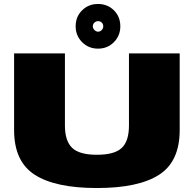

<svg xmlns="http://www.w3.org/2000/svg" viewBox="-20 -944 986 967"><path d="M468 3Q677.5 3 781.2 -63.8Q885 -130.5 885 -289V-675H629.5V-312Q629.5 -233 593 -198.8Q556.5 -164.5 468 -164.5Q380 -164.5 343.5 -199.2Q307 -234 307 -312V-675H51V-289Q51 -130.5 155 -63.8Q259 3 468 3ZM473.5 -699Q521.5 -699 553.8 -731.8Q586 -764.5 586 -811.5Q586 -860 553.8 -892Q521.5 -924 473.5 -924Q426 -924 393.5 -892Q361 -860 361 -811.5Q361 -764.5 393.5 -731.8Q426 -699 473.5 -699ZM473.5 -784.5Q464 -784.5 455.8 -792.8Q447.5 -801 447.5 -811.5Q447.5 -823 455.8 -830.2Q464 -837.5 473.5 -837.5Q485 -837.5 492.5 -830.2Q500 -823 500 -811.5Q500 -801 492.5 -792.8Q485 -784.5 473.5 -784.5Z"/></svg>

Font: Anybody Expanded Black
Style: Regular
Weight: 900
Width: 7
Designer: Tyler Finck
Foundry: Etcetera Type Company
Version: Version 1.113;gftools[0.9.25]